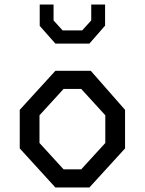

<svg xmlns="http://www.w3.org/2000/svg" viewBox="-20 -826 640 846"><path d="M224 0 67 -172V-342L224 -514H380L531 -342V-172L374 0ZM154 -196 260 -80H338L444 -196V-318L338 -434H260L154 -318ZM155 -712V-806H216V-736L256 -692H342L382 -736V-806H443V-713L374 -634H224Z"/></svg>

Font: Moralerspace Krypton JPDOC
Style: Regular
Weight: 400
Version: v0.0.6; ttfautohint (v1.8.4.7-5d5b-dirty) -l 6 -r 45 -G 200 